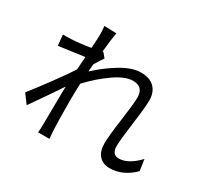

<svg xmlns="http://www.w3.org/2000/svg" viewBox="-168 -1016 1337 1275"><g transform="rotate(30 500.0 -378.0)"><path d="M293 -720Q293 -769 289 -794L383 -791Q373 -742 363 -640Q364 -640 366 -641Q368 -642 369 -642L398 -607Q380 -582 353 -537Q352 -527 350.5 -508Q349 -489 348 -479Q421 -547 504.5 -597.5Q588 -648 656 -648Q724 -648 759.5 -612Q795 -576 795 -514Q795 -464 776.5 -327.5Q758 -191 758 -140Q758 -113 771 -96Q784 -79 810 -79Q883 -79 961 -162L974 -76Q891 7 790 7Q739 7 709 -25.5Q679 -58 679 -119Q679 -176 698 -310.5Q717 -445 717 -492Q717 -574 636 -574Q579 -574 498.5 -518.5Q418 -463 342 -382Q339 -319 339 -264Q339 -94 343 -23Q345 9 348 38H261Q264 11 264 -21Q266 -235 267 -277Q267 -281 267.5 -294.5Q268 -308 268 -317Q203 -219 105 -80L54 -149Q100 -207 170.5 -302.5Q241 -398 276 -453Q277 -470 279.5 -503.5Q282 -537 283 -552Q178 -538 87 -525L79 -607Q99 -606 144 -608Q214 -612 288 -625Q293 -703 293 -720Z"/></g></svg>

Font: Noto Sans SC
Style: Regular
Weight: 400
Designer: Ryoko NISHIZUKA  (kana, bopomofo & ideographs); Paul D. Hunt (Latin, Greek & Cyrillic); Sandoll Communications , Soo-you
Foundry: Adobe
Version: Version 2.002;hotconv 1.0.116;makeotfexe 2.5.65601